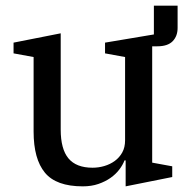

<svg xmlns="http://www.w3.org/2000/svg" viewBox="-20 -648 664 680"><path d="M273 12Q179 12 139 -36.5Q99 -85 99 -182V-446L28 -459V-497L195 -530V-189Q195 -120 222.5 -87Q250 -54 308 -54Q329 -54 349.5 -60Q370 -66 386.5 -78Q403 -90 413 -108Q423 -126 423 -151V-446L352 -459V-497L525 -526V-628H609V-549Q609 -520 591.5 -502Q574 -484 537 -484H519V-72L590 -59V-21L425 12V-80H421Q415 -64 402.5 -47.5Q390 -31 371.5 -18Q353 -5 328.5 3.5Q304 12 273 12Z"/></svg>

Font: IBM Plex Serif Text
Style: Regular
Weight: 450
Designer: Mike Abbink, Paul van der Laan, Pieter van Rosmalen
Foundry: Bold Monday
Version: Version 3.001